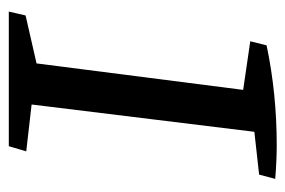

<svg xmlns="http://www.w3.org/2000/svg" viewBox="-126 -522 648 436"><g transform="rotate(90 198.0 -304.0)"><path d="M312 0H6.3L15.1 -38.1L124 -63L184.1 -532.2L73.7 -548.3L83 -585.4Q192.4 -608.4 309.6 -608.4Q343.8 -608.4 386.2 -605L376.5 -568.4L279.3 -557.6L217.3 -51.8L323.7 -39.6Z"/></g></svg>

Font: Neuton Cursive
Style: Regular
Weight: 500
Designer: Brian M Zick
Version: Version 1.43